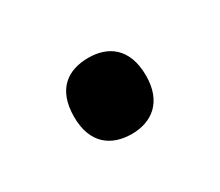

<svg xmlns="http://www.w3.org/2000/svg" viewBox="-45 -219 364 317"><g transform="rotate(-30 136.5 -60.5)"><path d="M137 12C174 12 205 -9 205 -60C205 -113 174 -133 137 -133C98 -133 68 -113 68 -60C68 -9 98 12 137 12Z"/></g></svg>

Font: Noto Sans Malayalam Medium
Style: Regular
Weight: 500
Designer: Jelle Bosma - Monotype Design Team
Foundry: Monotype Imaging Inc.
Version: Version 2.104